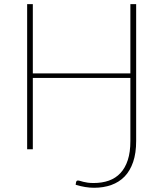

<svg xmlns="http://www.w3.org/2000/svg" viewBox="-20 -723 791 930"><path d="M639.5 -40Q639.5 18.5 625 61.2Q610.5 104 583.8 131.8Q557 159.5 519.2 173Q481.5 186.5 435.5 186.5Q394 186.5 346.5 172L348.5 159Q349.5 156 351 153.8Q352.5 151.5 357.5 151.5Q362.5 151.5 368.8 153.5Q375 155.5 384 157.8Q393 160 405 161.8Q417 163.5 433.5 163.5Q474.5 163.5 507.5 151.8Q540.5 140 563.5 115.2Q586.5 90.5 599 52.2Q611.5 14 611.5 -39.5V-345.5H139V0H111.5V-703H139V-367.5H611.5V-703H639.5Z"/></svg>

Font: Lato Thin
Style: Regular
Weight: 200
Designer: Lukasz Dziedzic
Foundry: tyPoland Lukasz Dziedzic
Version: Version 2.007; 2014-02-27